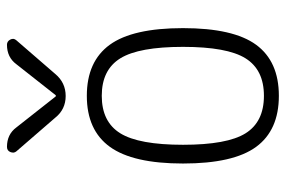

<svg xmlns="http://www.w3.org/2000/svg" viewBox="-152 -642 805 540"><g transform="rotate(-90 250.0 -372.5)"><path d="M355.5 -436Q323.2 -488.3 250 -488.3Q176.8 -488.3 144.5 -436Q112.3 -383.8 112.3 -259.8Q112.3 -135.7 144.5 -84Q176.8 -32.2 250 -32.2Q323.2 -32.2 355.5 -84Q387.7 -135.7 387.7 -259.8Q387.7 -383.8 355.5 -436ZM59.6 -259.8Q59.6 -400.4 106.4 -465.3Q153.3 -530.3 250 -530.3Q346.7 -530.3 393.6 -465.8Q440.4 -401.4 440.4 -259.8Q440.4 -118.2 393.6 -54.2Q346.7 9.8 250 9.8Q153.3 9.8 106.4 -54.2Q59.6 -118.2 59.6 -259.8ZM338.9 -728.5Q358.4 -754.9 393.6 -754.9Q403.3 -754.9 408.2 -745.6Q413.1 -736.3 406.2 -728.5L311.5 -619.1Q287.1 -589.8 249.5 -589.8Q211.9 -589.8 188.5 -619.1L93.8 -728.5Q87.9 -735.4 91.8 -745.1Q95.7 -754.9 106.4 -754.9Q141.6 -754.9 161.1 -728.5L248 -618.2Q249 -617.2 250 -617.2L252 -618.2Z"/></g></svg>

Font: Rounded-X Mgen+ 1mn light
Style: Regular
Weight: 200
Designer: [Source Han Sans]
Ryoko NISHIZUKA  (kana & ideographs); Paul D. Hunt (Latin, Greek & Cyrillic); Wenlong ZHANG  (bopomofo
Version: Version 1.059.20150602